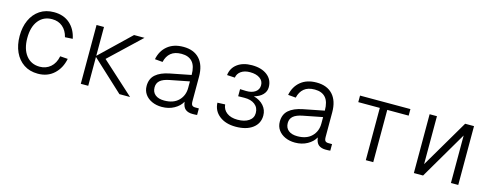

<svg xmlns="http://www.w3.org/2000/svg" viewBox="-25 -1101 4249 1671"><g transform="rotate(15 2100.0 -265.0)"><path d="M314 12Q240 12 187 -23.5Q134 -59 105.5 -121.5Q77 -184 77 -265Q77 -346 105.5 -408.5Q134 -471 187 -506.5Q240 -542 314 -542Q401 -542 457 -493Q513 -444 530 -360L461 -356Q447 -414 408.5 -446.5Q370 -479 314 -479Q236 -479 191 -422Q146 -365 146 -265Q146 -166 191 -108.5Q236 -51 314 -51Q370 -51 410.5 -85.5Q451 -120 464 -185L533 -180Q516 -94 458.5 -41Q401 12 314 12Z M699 0V-530H766V-270L1037 -530H1131L851 -265L1143 0H1047L766 -260V0Z M1431 12Q1381 12 1341.5 -6Q1302 -24 1279.5 -56Q1257 -88 1257 -131Q1257 -196 1299.5 -233.5Q1342 -271 1423 -287L1611 -324Q1611 -404 1577.5 -441.5Q1544 -479 1480 -479Q1419 -479 1384 -450Q1349 -421 1337 -368L1267 -374Q1282 -451 1337 -496.5Q1392 -542 1480 -542Q1574 -542 1625.5 -486Q1677 -430 1677 -326V-105Q1677 -78 1686 -68.5Q1695 -59 1714 -59H1747V0Q1741 1 1729 1.5Q1717 2 1706 2Q1665 2 1641.5 -17Q1618 -36 1612 -83Q1590 -42 1541.5 -15Q1493 12 1431 12ZM1437 -47Q1520 -47 1565.5 -92.5Q1611 -138 1611 -208V-266L1437 -232Q1380 -221 1353.5 -198Q1327 -175 1327 -137Q1327 -94 1356 -70.5Q1385 -47 1437 -47Z M2096 12Q2006 12 1949.5 -32Q1893 -76 1890 -149L1959 -152Q1963 -106 1999.5 -78.5Q2036 -51 2096 -51Q2160 -51 2198 -77Q2236 -103 2236 -148Q2236 -197 2200.5 -224.5Q2165 -252 2105 -251L2050 -250V-314L2105 -312Q2156 -311 2187 -333Q2218 -355 2218 -394Q2218 -433 2185 -456Q2152 -479 2097 -479Q2047 -479 2016 -457Q1985 -435 1980 -399L1909 -403Q1916 -467 1966.5 -504.5Q2017 -542 2097 -542Q2184 -542 2235.5 -502Q2287 -462 2287 -394Q2287 -356 2259.5 -327Q2232 -298 2182 -285Q2240 -269 2272.5 -231.5Q2305 -194 2305 -144Q2305 -72 2248.5 -30Q2192 12 2096 12Z M2631 12Q2581 12 2541.5 -6Q2502 -24 2479.5 -56Q2457 -88 2457 -131Q2457 -196 2499.5 -233.5Q2542 -271 2623 -287L2811 -324Q2811 -404 2777.5 -441.5Q2744 -479 2680 -479Q2619 -479 2584 -450Q2549 -421 2537 -368L2467 -374Q2482 -451 2537 -496.5Q2592 -542 2680 -542Q2774 -542 2825.5 -486Q2877 -430 2877 -326V-105Q2877 -78 2886 -68.5Q2895 -59 2914 -59H2947V0Q2941 1 2929 1.5Q2917 2 2906 2Q2865 2 2841.5 -17Q2818 -36 2812 -83Q2790 -42 2741.5 -15Q2693 12 2631 12ZM2637 -47Q2720 -47 2765.5 -92.5Q2811 -138 2811 -208V-266L2637 -232Q2580 -221 2553.5 -198Q2527 -175 2527 -137Q2527 -94 2556 -70.5Q2585 -47 2637 -47Z M3267 0V-471H3073V-530H3527V-471H3334V0Z M3700 0V-530H3766V-98L4020 -530H4100V0H4034V-428L3783 0Z"/></g></svg>

Font: Geist Mono Light
Style: Regular
Weight: 300
Monospace: yes
Designer: Basement.studio, Andrés Briganti, Mateo Zaragoza
Foundry: Basement.studio, Vercel, Andrés Briganti, Guido Ferreyra, Mateo Zaragoza
Version: Version 1.500; ttfautohint (v1.8.4.7-5d5b)